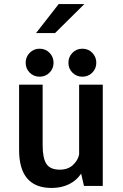

<svg xmlns="http://www.w3.org/2000/svg" viewBox="-20 -920 610 950"><path d="M158.5 -756.5 270.5 -900H397.5L252.5 -756.5ZM225 -560.5Q205 -540.5 176 -540.5Q147 -540.5 127 -560.5Q107 -580.5 107 -609.5Q107 -638.5 127 -658.8Q147 -679 176 -679Q205 -679 225 -658.8Q245 -638.5 245 -609.5Q245 -580.5 225 -560.5ZM436.5 -560.5Q416.5 -540.5 387.5 -540.5Q358.5 -540.5 338.5 -560.5Q318.5 -580.5 318.5 -609.5Q318.5 -638.5 338.5 -658.8Q358.5 -679 387.5 -679Q416.5 -679 436.5 -658.8Q456.5 -638.5 456.5 -609.5Q456.5 -580.5 436.5 -560.5ZM235.5 10Q74.5 10 74.5 -178V-501H191V-202Q191 -137 209.8 -108.8Q228.5 -80.5 276 -80.5Q316.5 -80.5 341.2 -103.8Q366 -127 371.5 -156V-501H488.5V0H395.5L381.5 -61Q359 -27 321.5 -8.5Q284 10 235.5 10Z"/></svg>

Font: League Mono Narrow Medium
Style: Regular
Weight: 500
Width: 3
Designer: Tyler Finck
Foundry: The League of Moveable Type / Tyler Finck
Version: Version 2.210